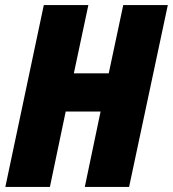

<svg xmlns="http://www.w3.org/2000/svg" viewBox="-20 -734 679 754"><path d="M1 0H176L238 -296H375L313 0H487L639 -714H464L407 -446H270L327 -714H152Z"/></svg>

Font: Noto Sans Condensed Black
Style: Italic
Weight: 900
Width: 3
Italic angle: -12°
Designer: Monotype Design Team
Foundry: Monotype Imaging Inc.
Version: Version 2.013